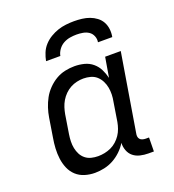

<svg xmlns="http://www.w3.org/2000/svg" viewBox="-135 -846 871 959"><g transform="rotate(-20 300.0 -366.0)"><path d="M207 8Q179 8 153 0Q127 -8 108 -25.5Q89 -43 78.5 -67.5Q68 -92 64.5 -119Q61 -146 62.5 -174Q64 -202 69 -230L85 -330Q89 -355 97 -379.5Q105 -404 117.5 -427Q130 -450 149.5 -470Q169 -490 192 -503.5Q215 -517 240.5 -522.5Q266 -528 291 -528Q318 -528 343 -521.5Q368 -515 387 -499Q406 -483 417 -461Q428 -439 434 -414L452 -520H535L467 -108Q465 -99 466 -91Q467 -83 472 -77Q477 -71 485.5 -68.5Q494 -66 503 -66H520L519 8H490Q468 8 447 3Q426 -2 410.5 -14.5Q395 -27 387.5 -47Q380 -67 381 -88Q368 -66 348 -47Q328 -28 305 -15.5Q282 -3 256.5 2.5Q231 8 207 8ZM250 -65Q267 -65 284.5 -68.5Q302 -72 318.5 -79.5Q335 -87 349 -99.5Q363 -112 373 -127Q383 -142 389 -159Q395 -176 398 -193L414 -293Q418 -313 418.5 -332Q419 -351 415.5 -369.5Q412 -388 403.5 -404.5Q395 -421 381.5 -433Q368 -445 349.5 -450Q331 -455 312 -455Q295 -455 277 -451Q259 -447 242.5 -438Q226 -429 212.5 -415.5Q199 -402 189.5 -386Q180 -370 174.5 -352.5Q169 -335 166 -318L150 -218Q147 -199 146.5 -180.5Q146 -162 149.5 -144.5Q153 -127 161 -111.5Q169 -96 182.5 -85Q196 -74 213.5 -69.5Q231 -65 250 -65ZM167 -600Q171 -621 179.5 -642Q188 -663 203.5 -680Q219 -697 239 -709Q259 -721 280 -728Q301 -735 323 -737.5Q345 -740 366 -740Q387 -740 408 -737.5Q429 -735 448 -728Q467 -721 483 -709Q499 -697 508.5 -680Q518 -663 520.5 -642Q523 -621 519 -600H443Q446 -617 439.5 -633Q433 -649 419.5 -658Q406 -667 389 -670Q372 -673 355 -673Q338 -673 320 -670Q302 -667 285.5 -658Q269 -649 257.5 -633Q246 -617 243 -600Z"/></g></svg>

Font: Iosevka Etoile
Style: Italic
Weight: 400
Italic angle: -9°
Designer: Belleve Invis
Foundry: Belleve Invis
Version: Version 22.1.2; ttfautohint (v1.8.4)